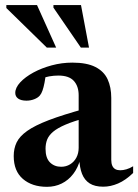

<svg xmlns="http://www.w3.org/2000/svg" viewBox="-20 -710 534 742"><path d="M309 -290 312.5 -254.5Q263.5 -241.5 232.8 -228.2Q202 -215 185.2 -200.8Q168.5 -186.5 162.2 -170.5Q156 -154.5 156 -135Q156 -99.5 173 -82.5Q190 -65.5 216.5 -65.5Q235.5 -65.5 251 -75Q266.5 -84.5 275.2 -101Q284 -117.5 284 -139V-341.5Q284 -377 265.2 -397.5Q246.5 -418 205.5 -418Q188 -418 169.8 -414.8Q151.5 -411.5 137.5 -405L158.5 -434Q155.5 -408.5 152 -390.2Q148.5 -372 144.2 -360Q140 -348 134 -341Q126.5 -332 112.2 -326.5Q98 -321 82.5 -321Q61.5 -321 50.2 -329Q39 -337 39 -351Q39 -371 58.2 -391.8Q77.5 -412.5 109.2 -429.8Q141 -447 180 -457.5Q219 -468 259.5 -468Q315.5 -468 348.5 -451.2Q381.5 -434.5 395.8 -403.8Q410 -373 410 -331.5V-92Q410 -78.5 414 -69.5Q418 -60.5 425.8 -56.2Q433.5 -52 444.5 -52Q456 -52 468.8 -55.8Q481.5 -59.5 494.5 -67.5V-41.5Q465.5 -13.5 436.5 -1Q407.5 11.5 379 11.5Q346.5 11.5 326.5 -1.2Q306.5 -14 297 -38.2Q287.5 -62.5 286.5 -96.5L291 -97.5Q282 -62.5 263.2 -38Q244.5 -13.5 218.5 -0.8Q192.5 12 161.5 12Q104 12 68.5 -18.5Q33 -49 33 -107Q33 -136 44.2 -159.5Q55.5 -183 85 -204Q114.5 -225 168.8 -245.8Q223 -266.5 309 -290ZM197 -526H161L4.5 -679V-690.5H123ZM324 -526H292.5L186.5 -680.5V-690.5H293Z"/></svg>

Font: Newsreader 36pt SemiBold
Style: Regular
Weight: 600
Designer: Hugues Gentile
Foundry: Production Type
Version: Version 1.003